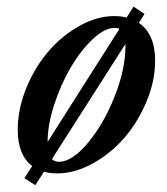

<svg xmlns="http://www.w3.org/2000/svg" viewBox="-20 -499 492 565"><path d="M84 45.9 51.8 25.4 74.7 -10.3Q32.2 -42.5 32.2 -117.2Q32.2 -177.7 57.1 -239Q82 -300.3 121.6 -346.7Q161.1 -393.1 213.1 -422.4Q265.1 -451.7 316.4 -451.7Q336.4 -451.7 352.5 -447.3L373 -479.5L405.3 -458L388.7 -431.6Q436.5 -398.9 436.5 -320.3Q436.5 -261.2 411.4 -200.7Q386.2 -140.1 346.2 -93.8Q306.2 -47.4 253.2 -18.1Q200.2 11.2 148.4 11.2Q126 11.2 109.4 6.3ZM317.4 -417Q288.1 -417 252.9 -383.8Q217.8 -350.6 188.7 -301.5Q159.7 -252.4 139.9 -192.1Q120.1 -131.8 120.1 -81.5L331.5 -414.1Q325.7 -417 317.4 -417ZM153.3 -22.9Q191.9 -22.9 238.3 -78.1Q284.7 -133.3 316.9 -214.1Q349.1 -294.9 349.1 -362.8V-369.6L132.8 -30.8Q140.6 -22.9 153.3 -22.9Z"/></svg>

Font: Elstob 10pt Medium
Style: Italic
Weight: 500
Italic angle: -20°
Designer: Peter S. Baker
Version: Version 1.015